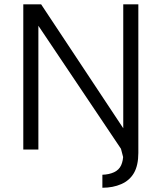

<svg xmlns="http://www.w3.org/2000/svg" viewBox="-20 -687 746 882"><path d="M450.3 175.5V115.7Q481 114.8 503.9 104.2Q526.8 93.5 536.5 72.1Q546.2 50.7 546.2 19.7V36.7L535.7 -3.5L156.3 -568.7V0H87V-667H169L546.2 -97.8V-667H615.5V15.8Q615.3 72.8 595.5 107.3Q575.7 141.8 537.2 158.7Q498.8 175.5 450.3 175.5Z"/></svg>

Font: Vivano Light
Style: Regular
Weight: 300
Designer: Joe Prince, Josias Burgherr
Version: Version 2.064;September 19, 2022;FontCreator 14.0.0.2877 64-